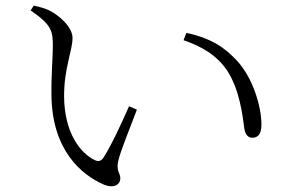

<svg xmlns="http://www.w3.org/2000/svg" viewBox="-20 -699 1040 683"><path d="M168 -535C168 -496 162 -431 163 -361C165 -163 271 -77 348 -43C385 -27 408 -42 408 -65C408 -84 391 -91 402 -132C409 -161 443 -246 467 -309L439 -321C412 -260 378 -185 348 -138C339 -125 329 -123 314 -131C269 -154 208 -223 208 -359C208 -456 238 -520 238 -564C238 -604 188 -646 155 -662C138 -670 123 -674 100 -679L89 -662C164 -610 168 -589 168 -535ZM633 -556C697 -534 751 -503 788 -448C833 -379 843 -287 849 -243C852 -221 862 -209 877 -209C898 -209 910 -222 910 -256C910 -321 879 -423 823 -483C781 -528 735 -562 643 -582Z"/></svg>

Font: Noto Serif JP Light
Style: Regular
Weight: 300
Designer: Ryoko NISHIZUKA 西塚涼子 (kana & ideographs); Frank Grießhammer (Latin, Greek & Cyrillic); Wenlong ZHANG 张文龙 (bopomofo); San
Foundry: Adobe
Version: Version 2.001;hotconv 1.1.0;makeotfexe 2.6.0